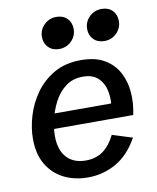

<svg xmlns="http://www.w3.org/2000/svg" viewBox="-86 -828 742 907"><g transform="rotate(-10 285.0 -374.5)"><path d="M262.7 12.2Q199.2 12.2 148.2 -13.2Q97.2 -38.6 67.4 -88.6Q37.6 -138.7 37.6 -212.4Q37.6 -265.1 54.7 -322Q71.8 -378.9 106.9 -428.2Q142.1 -477.5 196.3 -508.5Q250.5 -539.6 325.2 -539.6Q394 -539.6 438 -513.4Q481.9 -487.3 504.9 -443.8Q527.8 -400.4 531.7 -347.7Q535.6 -294.9 523.9 -241.2H107.9L122.1 -313H452.6L426.8 -283.2Q435.1 -324.2 428.7 -365Q422.4 -405.8 396.5 -433.3Q370.6 -460.9 320.3 -460.9Q271.5 -460.9 237.3 -434.8Q203.1 -408.7 182.1 -367.9Q161.1 -327.1 151.6 -283.9Q142.1 -240.7 142.1 -207Q142.1 -141.6 174.6 -105Q207 -68.4 267.6 -68.4Q313.5 -68.4 347.7 -91.8Q381.8 -115.2 407.7 -166.5L503.9 -136.2Q461.9 -59.6 399.2 -23.7Q336.4 12.2 262.7 12.2ZM234.4 -608.9Q202.1 -608.9 182.6 -628.7Q163.1 -648.4 163.1 -678.7Q163.1 -712.9 187.3 -736.8Q211.4 -760.7 246.6 -760.7Q278.8 -760.7 298.1 -741Q317.4 -721.2 317.4 -690.9Q317.4 -657.2 293.5 -633.1Q269.5 -608.9 234.4 -608.9ZM451.2 -608.9Q418.9 -608.9 399.4 -628.7Q379.9 -648.4 379.9 -678.7Q379.9 -712.9 404.1 -736.8Q428.2 -760.7 463.4 -760.7Q495.6 -760.7 514.9 -741Q534.2 -721.2 534.2 -690.9Q534.2 -657.2 510.3 -633.1Q486.3 -608.9 451.2 -608.9Z"/></g></svg>

Font: Schibsted Grotesk Medium
Style: Italic
Weight: 500
Italic angle: -12°
Designer: Bakken & Baeck AS, Henrik Kongsvoll
Foundry: Schibsted ASA
Version: Version 1.100;gftools[0.9.25]